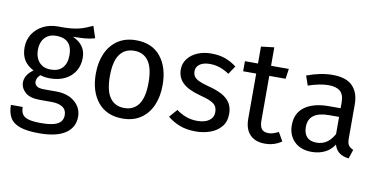

<svg xmlns="http://www.w3.org/2000/svg" viewBox="-80 -888 2626 1331"><g transform="rotate(10 1233.0 -222.0)"><path d="M493 -586 520 -503Q487 -493 449 -490Q411 -487 366 -487Q413 -466 436 -433Q459 -400 459 -354Q459 -302 435 -261.5Q411 -221 366 -198Q321 -175 258 -175Q240 -175 224 -177.5Q208 -180 191 -185Q180 -177 172.5 -163.5Q165 -150 165 -136Q165 -118 179.5 -105.5Q194 -93 234 -93H318Q399 -93 448.5 -51.5Q498 -10 498 53Q498 129 435.5 171Q373 213 251 213Q165 213 115.5 195.5Q66 178 45.5 142Q25 106 25 53H108Q108 83 119.5 102.5Q131 122 162 131.5Q193 141 251 141Q308 141 342 131.5Q376 122 390.5 103.5Q405 85 405 59Q405 21 377 2.5Q349 -16 299 -16H216Q146 -16 113 -46Q80 -76 80 -116Q80 -142 95 -166Q110 -190 138 -209Q92 -233 70.5 -268.5Q49 -304 49 -355Q49 -409 75.5 -450.5Q102 -492 148 -515.5Q194 -539 252 -539Q301 -538 336.5 -541Q372 -544 398.5 -550.5Q425 -557 447.5 -566.5Q470 -576 493 -586ZM252 -473Q217 -473 192.5 -458Q168 -443 155.5 -416.5Q143 -390 143 -355Q143 -320 156 -293Q169 -266 193.5 -251Q218 -236 254 -236Q308 -236 336.5 -267.5Q365 -299 365 -356Q365 -395 352.5 -421Q340 -447 315 -460Q290 -473 252 -473Z M803 -539Q916 -539 976.5 -464Q1037 -389 1037 -264Q1037 -183 1009.5 -120.5Q982 -58 929.5 -23Q877 12 802 12Q690 12 628.5 -63Q567 -138 567 -263Q567 -345 595 -407Q623 -469 675.5 -504Q728 -539 803 -539ZM803 -465Q737 -465 701.5 -416Q666 -367 666 -263Q666 -160 701 -111Q736 -62 802 -62Q868 -62 903 -111.5Q938 -161 938 -264Q938 -367 903 -416Q868 -465 803 -465Z M1332 -539Q1388 -539 1431 -523.5Q1474 -508 1511 -479L1472 -421Q1437 -444 1404.5 -455Q1372 -466 1335 -466Q1305 -466 1283 -457.5Q1261 -449 1249.5 -433.5Q1238 -418 1238 -397Q1238 -376 1248.5 -361Q1259 -346 1284 -334.5Q1309 -323 1351 -312Q1407 -298 1446 -277.5Q1485 -257 1505.5 -225.5Q1526 -194 1526 -148Q1526 -93 1496.5 -57.5Q1467 -22 1419.5 -5Q1372 12 1318 12Q1251 12 1202.5 -7.5Q1154 -27 1119 -57L1168 -113Q1200 -89 1236.5 -75.5Q1273 -62 1316 -62Q1368 -62 1398.5 -83.5Q1429 -105 1429 -142Q1429 -168 1418.5 -185Q1408 -202 1380 -215Q1352 -228 1301 -241Q1216 -264 1179 -301.5Q1142 -339 1142 -394Q1142 -436 1167 -469Q1192 -502 1235 -520.5Q1278 -539 1332 -539Z M1662 -646 1754 -657V-142Q1754 -102 1768.5 -83Q1783 -64 1817 -64Q1834 -64 1851 -69.5Q1868 -75 1887 -85L1922 -24Q1896 -6 1867 3Q1838 12 1804 12Q1737 12 1699.5 -26.5Q1662 -65 1662 -138ZM1570 -527H1879L1869 -456H1570Z M2187 -539Q2282 -539 2327 -493Q2372 -447 2372 -364V-123Q2372 -89 2384 -74.5Q2396 -60 2416 -52L2395 12Q2351 7 2324 -15Q2297 -37 2287 -86L2280 -123V-360Q2280 -417 2252.5 -440.5Q2225 -464 2170 -464Q2141 -464 2105 -457Q2069 -450 2028 -436L2005 -503Q2054 -521 2098.5 -530Q2143 -539 2187 -539ZM2199 -321H2295V-260H2211Q2138 -260 2101.5 -233Q2065 -206 2065 -152Q2065 -106 2088 -81.5Q2111 -57 2156 -57Q2201 -57 2233.5 -82Q2266 -107 2289 -157L2301 -82Q2274 -33 2231 -10.5Q2188 12 2135 12Q2056 12 2011.5 -32.5Q1967 -77 1967 -147Q1967 -232 2028 -276.5Q2089 -321 2199 -321Z"/></g></svg>

Font: Fira Sans Variable
Style: Regular
Weight: 400
Designer: Carrois Corporate & Edenspiekermann AG
Foundry: Carrois Corporate GbR & Edenspiekermann AG
Version: Version 4.202